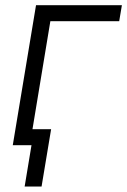

<svg xmlns="http://www.w3.org/2000/svg" viewBox="-20 -549 481 726"><path d="M440.9 -529.3 430.7 -468.8H170.4L92.8 0H28.3L116.2 -529.3ZM73.2 156.2 99.1 0H57.1L66.9 -60.5H173.3L137.2 156.2Z"/></svg>

Font: Inter 24pt Light
Style: Italic
Weight: 300
Italic angle: -9.3988°
Designer: Rasmus Andersson
Foundry: rsms
Version: Version 4.001;git-66647c0bb